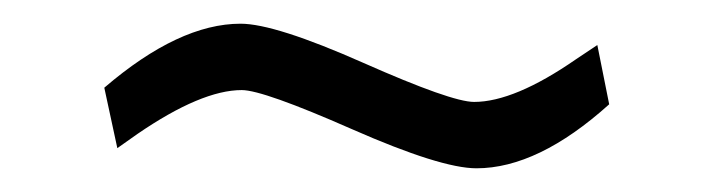

<svg xmlns="http://www.w3.org/2000/svg" viewBox="-20 -343 600 162"><path d="M382 -201Q352 -201 277 -234Q202 -267 184 -267Q150 -267 96 -230L79 -218L68 -269Q131 -323 183 -323Q212 -323 286.5 -290Q361 -257 380 -257Q414 -257 466 -293L484 -305L494 -255Q434 -201 382 -201Z"/></svg>

Font: Titillium Web[RUS by Daymarius]
Style: Regular
Weight: 300
Designer: Cyrillization by Daymarius
Foundry: Cyrillization by Daymarius
Version: Version 1.002 September 12, 2018